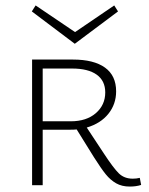

<svg xmlns="http://www.w3.org/2000/svg" viewBox="-20 -681 549 706"><path d="M255 -520 97 -639 111 -661 256 -563 400 -661 414 -639ZM499 -1Q481 5 457 5Q428 5 407 -7Q386 -19 369 -40Q352 -61 326 -102L262 -205Q253 -204 235 -204H137V0H98V-462H248Q325 -462 366 -432.5Q407 -403 407 -345Q407 -298 378.5 -262.5Q350 -227 299 -212L361 -118Q397 -63 417 -43.5Q437 -24 468 -24Q482 -24 494 -27ZM240 -235Q298 -235 332.5 -265Q367 -295 367 -341Q367 -384 335.5 -406.5Q304 -429 245 -429H137V-235Z"/></svg>

Font: Ysabeau SC Light
Style: Regular
Weight: 300
Designer: Christian Thalmann (Catharsis Fonts)
Version: Version 0.003